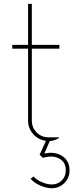

<svg xmlns="http://www.w3.org/2000/svg" viewBox="-20 -738 390 1018"><path d="M215 76.2Q271.2 63.8 310 89.4Q348.8 115 348.8 165Q348.8 205 321.2 232.5Q293.8 260 255 260Q226.2 260 193.1 245.6Q160 231.2 142.5 210L157.5 197.5Q172.5 215 201.2 227.5Q230 240 255 240Q286.2 240 307.5 218.8Q328.8 197.5 328.8 165Q328.8 121.2 293.8 102.5Q258.8 83.8 207.5 98.8L190 82.5L223.8 8.8Q183.8 3.8 156.2 -26.9Q128.8 -57.5 128.8 -98.8V-480H45V-500H128.8V-717.5H148.8V-500H295V-480H148.8V-98.8Q148.8 -61.2 174.4 -35.6Q200 -10 237.5 -10H292.5V-6.2Q271.2 7.5 243.8 10Z"/></svg>

Font: Now Thin
Style: Regular
Weight: 250
Designer: Alfredo Marco Pradil
Foundry: Alfredo Marco Pradil
Version: Version 1.002;PS 001.002;hotconv 1.0.88;makeotf.lib2.5.64775